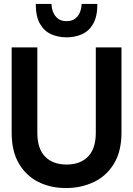

<svg xmlns="http://www.w3.org/2000/svg" viewBox="-20 -940 674 972"><path d="M314 12Q237 12 175 -18.5Q113 -49 76 -111.5Q39 -174 39 -269V-700H169V-268Q169 -187 208.5 -147Q248 -107 317 -107Q386 -107 425.5 -147Q465 -187 465 -268V-700H595V-269Q595 -174 557 -111.5Q519 -49 455 -18.5Q391 12 314 12ZM317 -751Q274 -751 238.5 -767Q203 -783 182 -820Q161 -857 161 -920H241Q241 -900 248.5 -880Q256 -860 272.5 -846.5Q289 -833 317 -833Q345 -833 361.5 -846.5Q378 -860 385.5 -880Q393 -900 393 -920H473Q473 -857 452 -820Q431 -783 395.5 -767Q360 -751 317 -751Z"/></svg>

Font: HostGroteskBold
Style: Bold
Weight: 700
Designer: Doukan Karapınar based on Poppins by Indian Type Foundry, Jonny Pinhorn
Foundry: Element Type
Version: Version 1.001; ttfautohint (v1.8.4.7-5d5b)